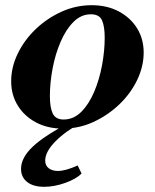

<svg xmlns="http://www.w3.org/2000/svg" viewBox="-20 -482 596 739"><path d="M222 13Q163 13 118.2 -11.1Q73.3 -35.1 48.2 -76.1Q23 -117 23 -169.5Q23 -223 48 -275Q73 -327 116.5 -369Q160 -411 215.8 -436.5Q271.7 -462 333 -462Q392 -462 437.2 -438Q482.3 -414 507.7 -373Q533 -332 533 -279.8Q533 -226.5 508 -174.2Q483 -122 439 -80Q395 -38 339.5 -12.5Q284 13 222 13ZM225 -22Q263.3 -22 292.8 -51.5Q322.2 -81 342.3 -128.1Q362.4 -175.2 372.7 -230.6Q383 -286 383 -337Q383 -381 372.5 -404Q362 -427 330 -427Q292 -427 262.7 -397.5Q233.4 -368.1 213.1 -320.8Q192.8 -273.6 182.4 -218.2Q172 -162.8 172 -112Q172 -68.2 183 -45.1Q194 -22 225 -22ZM150 237Q108 237 84.5 218.5Q61 200 61 168Q61 125 106 82.5Q151 40 251 -12H297Q233 22 193.5 62Q154 102 154 136Q154 155 167.5 165.5Q181 176 203 176Q217 176 235.5 171Q254 166 279 155L294 186Q273 207 231 222Q189 237 150 237Z"/></svg>

Font: Libre Bodoni
Style: Italic
Weight: 400
Italic angle: -13°
Designer: Pablo Impallari, Rodrigo Fuenzalida
Foundry: Impallari Type
Version: Version 2.005;gftools[0.9.23]